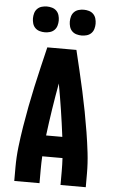

<svg xmlns="http://www.w3.org/2000/svg" viewBox="-62 -997 625 1038"><g transform="rotate(5 250.0 -477.5)"><path d="M56 0V-74Q56 -130 62.5 -185.5Q69 -241 78 -296.5Q87 -352 97.5 -407Q108 -462 120 -516.5Q132 -571 145 -626Q158 -681 171 -735H329Q342 -681 355 -626Q368 -571 380 -516.5Q392 -462 402.5 -407Q413 -352 422 -296.5Q431 -241 437.5 -185.5Q444 -130 444 -74V0H307V-74Q307 -92 306.5 -110Q306 -128 305 -146H195Q194 -128 193.5 -110Q193 -92 193 -74V0ZM206 -260H294Q285 -332 274 -403.5Q263 -475 250 -546Q237 -475 226 -403.5Q215 -332 206 -260ZM350 -815Q336 -815 322 -819Q308 -823 298 -833Q288 -843 284 -857Q280 -871 280 -885Q280 -899 284 -913Q288 -927 298 -937Q308 -947 322 -951Q336 -955 350 -955Q364 -955 378 -951Q392 -947 402 -937Q412 -927 416 -913Q420 -899 420 -885Q420 -871 416 -857Q412 -843 402 -833Q392 -823 378 -819Q364 -815 350 -815ZM150 -815Q136 -815 122 -819Q108 -823 98 -833Q88 -843 84 -857Q80 -871 80 -885Q80 -899 84 -913Q88 -927 98 -937Q108 -947 122 -951Q136 -955 150 -955Q164 -955 178 -951Q192 -947 202 -937Q212 -927 216 -913Q220 -899 220 -885Q220 -871 216 -857Q212 -843 202 -833Q192 -823 178 -819Q164 -815 150 -815Z"/></g></svg>

Font: Iosevka Curly Heavy
Style: Regular
Weight: 900
Monospace: yes
Designer: Belleve Invis
Foundry: Belleve Invis
Version: Version 22.1.2; ttfautohint (v1.8.4)